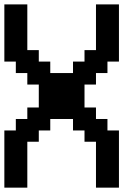

<svg xmlns="http://www.w3.org/2000/svg" viewBox="-20 -862 644 882"><path d="M52.7 0H0V-131.8V-262.7H26.4H52.7V-289.1V-315.4H79.1H105.5V-341.8V-368.2H131.8H158.2V-420.9V-473.6H131.8H105.5V-500V-526.4H79.1H52.7V-552.7V-579.1H26.4H0V-710.9V-841.8H52.7H105.5V-737.3V-631.8H131.8H158.2V-605.5V-579.1H184.6H210.9V-552.7V-526.4H262.7H315.4V-552.7V-579.1H341.8H368.2V-605.5V-631.8H394.5H420.9V-737.3V-841.8H473.6H526.4V-710.9V-579.1H500H473.6V-552.7V-526.4H447.3H420.9V-500V-473.6H394.5H368.2V-420.9V-368.2H394.5H420.9V-341.8V-315.4H447.3H473.6V-289.1V-262.7H500H526.4V-131.8V0H473.6H420.9V-105.5V-210.9H394.5H368.2V-237.3V-262.7H341.8H315.4V-289.1V-315.4H262.7H210.9V-289.1V-262.7H184.6H158.2V-237.3V-210.9H131.8H105.5V-105.5V0Z"/></svg>

Font: VCR Jazz Mono
Style: Regular
Weight: 400
Version: Version 3.1